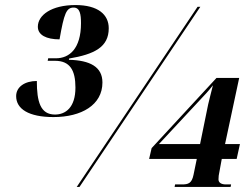

<svg xmlns="http://www.w3.org/2000/svg" viewBox="-20 -741 1000 761"><path d="M192 -277C303 -277 386 -325 386 -414C386 -476 337 -502 253 -504L254 -509C354 -526 411 -554 411 -629C411 -683 369 -721 279 -721C184 -721 130 -681 130 -635C130 -602 164 -585 216 -585C234 -688 243 -711 272 -711C297 -711 301 -684 301 -649C301 -547 254 -510 202 -510H171L169 -500H198C257 -500 279 -463 279 -394C279 -314 239 -287 198 -287C140 -287 126 -338 126 -420C79 -420 44 -397 44 -360C44 -309 94 -277 192 -277ZM284 0H295L774 -714H763ZM672 0H894L896 -10H875C856 -10 846 -18 846 -30C846 -41 847 -48 850 -62L859 -111H918L931 -170H872L928 -432H838L581 -154L571 -111H760L747 -48C740 -14 726 -10 701 -10H674ZM610 -170 798 -372C806 -381 814 -390 824 -403C817 -377 812 -355 805 -327L773 -170Z"/></svg>

Font: Noto Serif Display SemiCondensed Black
Style: Italic
Weight: 900
Width: 4
Italic angle: -12°
Designer: Monotype Design Team
Foundry: Monotype Imaging Inc.
Version: Version 2.009